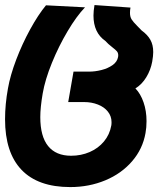

<svg xmlns="http://www.w3.org/2000/svg" viewBox="-28 -575 648 760"><path d="M-8 -103Q-8 -162 3.5 -225Q12.5 -276.5 36.2 -339Q60 -401.5 91.5 -459Q123 -516.5 154 -554L308.5 -546Q275 -511 239.8 -451.8Q204.5 -392.5 177.5 -326.2Q150.5 -260 141 -205Q131.5 -149.5 131.5 -111.5Q131.5 -35 162.5 3.2Q193.5 41.5 253.5 41.5Q293 41.5 327 26.8Q361 12 383.5 -15Q406 -42 412.5 -78Q413.5 -82.5 413.5 -91.5Q413.5 -115 399 -133.2Q384.5 -151.5 359.5 -161.2Q334.5 -171 305 -171H242L263 -291.5H325Q348.5 -291.5 373.5 -297.8Q398.5 -304 417.2 -317Q436 -330 439.5 -350Q440 -352 440 -356Q440 -365.5 434.8 -371.8Q429.5 -378 416.5 -388Q399 -401.5 389 -413Q342 -445.5 342 -513.5Q342 -531 346 -555L488.5 -545Q486.5 -534.5 486.5 -524.5Q486.5 -508.5 492.8 -498.5Q499 -488.5 515 -472.5L532.5 -454.5Q556 -437.5 567.2 -417.5Q578.5 -397.5 578.5 -369Q578.5 -353.5 574.5 -331Q568.5 -298 551.2 -269.5Q534 -241 508 -225Q528.5 -204 540.2 -170Q552 -136 552 -95.5Q552 -70 548 -48.5Q537 14.5 495 63.2Q453 112 388.8 138.8Q324.5 165.5 250 165.5Q122.5 165.5 57.2 97.2Q-8 29 -8 -103Z"/></svg>

Font: JuliaMono ExtraBold
Style: Italic
Weight: 800
Italic angle: -9°
Monospace: yes
Designer: cormullion
Foundry: corm
Version: Version 0.057; ttfautohint (v1.8.4)